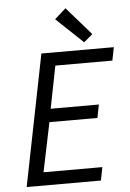

<svg xmlns="http://www.w3.org/2000/svg" viewBox="-59 -913 645 956"><g transform="rotate(-5 264.0 -435.0)"><path d="M249 -820 383 -693 427 -730 305 -870ZM166 -656 35 0H406L419 -66H125L176 -312H416L429 -378H188L230 -590H515L528 -656Z"/></g></svg>

Font: Cambridge Sans Italic
Style: Regular
Weight: 400
Italic angle: -11°
Version: Version 2.000;PS 002.000;hotconv 1.0.88;makeotf.lib2.5.64775